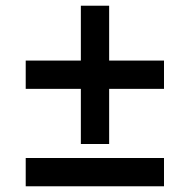

<svg xmlns="http://www.w3.org/2000/svg" viewBox="-20 -652 684 672"><path d="M263 -148V-341H70V-440H263V-632H362V-440H554V-341H362V-148ZM70 0V-99H554V0Z"/></svg>

Font: Tomorrow Medium
Style: Regular
Weight: 500
Designer: Tony de Marco, Monica Rizzolli
Foundry: Just in Type
Version: Version 2.002